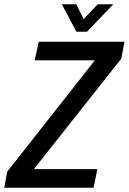

<svg xmlns="http://www.w3.org/2000/svg" viewBox="-56 -887 608 907"><path d="M517 -610 104 -88H404L386 0H-36L-22 -76L392 -602H108L127 -690H532ZM236 -867H304L339 -797L406 -867H479L355 -737H305Z"/></svg>

Font: Decalotype Medium Italic
Style: Regular
Weight: 500
Italic angle: -12°
Designer: Alfredo Marco Pradil
Foundry: Alfredo Marco Pradil
Version: Version 1.0